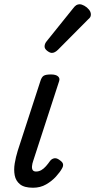

<svg xmlns="http://www.w3.org/2000/svg" viewBox="-20 -864 446 900"><path d="M135 16Q94 16 74 0Q54 -16 49 -42Q44 -68 49 -98Q54 -128 63 -157L169 -483Q175 -503 185 -509Q195 -515 219 -515Q242 -515 252 -506Q262 -497 257 -483L136 -111Q131 -97 130 -85Q129 -73 133.5 -66.5Q138 -60 149 -60Q162 -60 173.5 -66.5Q185 -73 195.5 -85Q206 -97 215 -110Q223 -120 234.5 -122Q246 -124 259 -114Q274 -104 275.5 -94.5Q277 -85 271 -75Q262 -58 242.5 -36.5Q223 -15 196 0.5Q169 16 135 16ZM223 -616Q214 -616 201.5 -625.5Q189 -635 189 -646Q189 -653 191.5 -659Q194 -665 199 -671L322 -824Q331 -836 338 -840Q345 -844 353 -844Q363 -844 375.5 -837Q388 -830 397 -819Q406 -808 406 -796Q406 -788 402.5 -783Q399 -778 393 -773L252 -631Q237 -616 223 -616Z"/></svg>

Font: Playwrite SK
Style: Regular
Weight: 400
Designer: Veronika Burian, José Scaglione
Foundry: TypeTogether
Version: Version 1.002